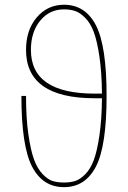

<svg xmlns="http://www.w3.org/2000/svg" viewBox="-20 -770 540 810"><path d="M250 -730.5Q188.5 -730.5 149.4 -682.6Q110.4 -634.8 110.4 -559.6Q110.4 -375 379.9 -375H410.2Q409.2 -465.8 399.4 -531.7Q389.6 -597.7 375.5 -635.3Q361.3 -672.9 339.4 -694.8Q317.4 -716.8 296.9 -723.6Q276.4 -730.5 250 -730.5ZM410.2 -355.5H379.9Q89.8 -355.5 89.8 -559.6Q89.8 -643.6 135.3 -696.8Q180.7 -750 250 -750Q339.8 -750 384.8 -663.1Q429.7 -576.2 429.7 -365.2Q429.7 -154.3 384.8 -67.4Q339.8 19.5 250 19.5Q160.2 19.5 115.2 -67.4Q70.3 -154.3 70.3 -365.2H89.8Q89.8 -272.5 99.6 -204.1Q109.4 -135.7 123.5 -97.2Q137.7 -58.6 159.7 -35.6Q181.6 -12.7 202.1 -6.3Q222.7 0 250 0Q276.4 0 296.9 -6.3Q317.4 -12.7 339.4 -34.7Q361.3 -56.6 375.5 -94.2Q389.6 -131.8 399.4 -198.2Q409.2 -264.6 410.2 -355.5Z"/></svg>

Font: Mgen+ 1m thin
Style: Regular
Weight: 100
Designer: [Source Han Sans]
Ryoko NISHIZUKA  (kana & ideographs); Paul D. Hunt (Latin, Greek & Cyrillic); Wenlong ZHANG  (bopomofo
Version: Version 1.059.20150602